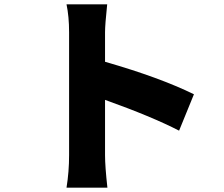

<svg xmlns="http://www.w3.org/2000/svg" viewBox="-20 -821 1040 892"><path d="M812 -214Q686 -279 468 -357V-100Q468 -48 479 51H289Q301 -23 301 -100V-671Q301 -744 289 -801H478Q468 -706 468 -671V-534Q722 -461 881 -383Z"/></svg>

Font: KaiGen Gothic KR Heavy
Style: Heavy
Weight: 900
Designer: Ryoko NISHIZUKA  (kana & ideographs); Paul D. Hunt (Latin, Greek & Cyrillic); Wenlong ZHANG  (bopomofo); Sandoll Communi
Foundry: Adobe Systems Incorporated
Version: Version 1.002 March 28, 2018